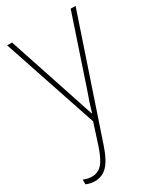

<svg xmlns="http://www.w3.org/2000/svg" viewBox="-194 -600 775 916"><g transform="rotate(-30 193.5 -142.5)"><path d="M8 -528H35L157 -160Q173 -112 181 -87Q189 -62 195 -45H197Q210 -92 234 -158L358 -528H385L167 119Q145 184 117 213.5Q89 243 47 243Q24 243 0 233V207Q12 212 23 214.5Q34 217 47 217Q78 217 100.5 194Q123 171 144 109L182 -9Z"/></g></svg>

Font: Noto Sans Myanmar SemiCondensed Thin
Style: Regular
Weight: 100
Width: 4
Designer: Monotype Design Team
Foundry: Monotype Imaging Inc.
Version: Version 2.107; ttfautohint (v1.8.4.7-5d5b)